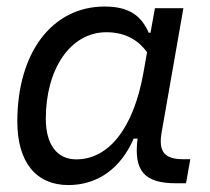

<svg xmlns="http://www.w3.org/2000/svg" viewBox="-20 -542 626 573"><path d="M429.2 -444.3H423.8C402.8 -492.2 368.7 -522.5 292.5 -522.5C135.7 -522.5 31.7 -385.3 31.7 -179.2C31.7 -59.1 86.9 10.3 184.1 10.3C271.5 10.3 340.8 -39.6 378.9 -128.4H390.6C378.4 -32.7 410.6 4.9 504.4 4.9H535.2L547.9 -66.9H525.9C469.2 -66.9 452.6 -91.3 462.4 -147L527.3 -517.6H442.4ZM297.4 -445.8C359.4 -445.8 396 -417.5 418.9 -386.2L408.2 -325.7C378.4 -157.7 303.7 -66.4 207.5 -66.4C150.4 -66.4 116.7 -110.4 116.7 -188C116.7 -335 189.5 -445.8 297.4 -445.8Z"/></svg>

Font: Cascadia Mono SemiLight
Style: Italic
Weight: 350
Italic angle: -10°
Monospace: yes
Designer: Aaron Bell
Foundry: Saja Typeworks
Version: Version 2404.023